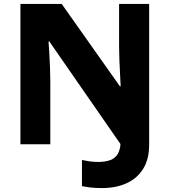

<svg xmlns="http://www.w3.org/2000/svg" viewBox="-20 -734 863 977"><path d="M499 223Q465 223 440 220Q415 217 397 213V80Q415 84 435 87Q455 90 479 90Q517 90 541.5 80.5Q566 71 578.5 50.5Q591 30 593 -1L231 -523H227Q229 -499 231 -463Q233 -427 234.5 -389Q236 -351 236 -319V0H84V-714H294L590 -295H594Q593 -319 591 -355Q589 -391 587.5 -429.5Q586 -468 586 -496V-714H739V2Q739 76 708.5 125Q678 174 624 198.5Q570 223 499 223Z"/></svg>

Font: Noto Sans Thai ExtraBold
Style: Regular
Weight: 800
Version: Version 2.001